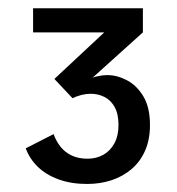

<svg xmlns="http://www.w3.org/2000/svg" viewBox="-20 -720 430 466"><path d="M191.5 -273.5Q152.6 -273.5 122.2 -284.6Q91.8 -295.7 71.7 -315.2Q51.6 -334.8 42.5 -360L110.1 -394.5Q116.3 -377.1 127.2 -363.5Q138.1 -350 154.4 -342.4Q170.7 -334.8 192.4 -334.8Q213.5 -334.8 230.6 -344.2Q247.6 -353.7 257.6 -372.1Q267.6 -390.6 267.6 -416.6Q267.6 -443.3 258.4 -459.9Q249.3 -476.6 233.9 -484.5Q218.6 -492.4 199.5 -492.4Q189.4 -492.4 177.6 -489.5Q165.8 -486.5 156 -481.6L112 -528.4L233 -641.4H60.3V-700H326.8V-641.4L204 -530.8Q207 -532.7 213.1 -534.2Q219.1 -535.6 226.6 -536.7Q234.1 -537.7 240.6 -537.7Q264.3 -537.7 288.1 -525.2Q311.9 -512.8 327.9 -486.2Q344 -459.6 344 -416.4Q344 -381.4 332.3 -354.6Q320.6 -327.9 299.6 -309.9Q278.6 -291.9 251 -282.7Q223.3 -273.5 191.5 -273.5Z"/></svg>

Font: Trispace Thin
Style: Regular
Weight: 100
Designer: Tyler Finck
Foundry: Etcetera Type Company
Version: Version 1.210